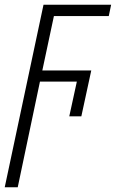

<svg xmlns="http://www.w3.org/2000/svg" viewBox="-51 -552 490 812"><path d="M24 240 118 -207H274L242 -60H293L335 -254H128L177 -484H409L419 -532H133L-31 240Z"/></svg>

Font: Noto Sans UI SemiCondensed Light
Style: Italic
Weight: 300
Width: 4
Designer: Monotype Design Team
Foundry: Monotype Imaging Inc.
Version: 1.001